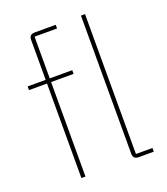

<svg xmlns="http://www.w3.org/2000/svg" viewBox="-136 -835 808 930"><g transform="rotate(-20 268.0 -370.0)"><path d="M496 0V-19H411V-740H390V-29C390 -9 399 0 419 0ZM123 0H144V-487H260V-506H144V-721H260V-740H152C132 -740 123 -731 123 -711V-506H30V-487H123Z"/></g></svg>

Font: IBM Plex Thai Looped Thin
Style: Regular
Weight: 100
Designer: Mike Abbink, Paul van der Laan, Pieter van Rosmalen, Ben Mitchell, Mark Frömberg
Foundry: Bold Monday
Version: Version 1.0